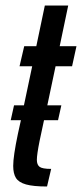

<svg xmlns="http://www.w3.org/2000/svg" viewBox="-20 -678 298 698"><path d="M182 -437 152 -295H203L191 -241H140L124 -166Q114 -116 114 -97Q114 -79 124 -71.5Q134 -64 166 -64L151 0Q101 0 74.5 -7.5Q48 -15 38 -31Q28 -47 28 -75Q28 -110 45 -191L56 -241H19L31 -295H67L97 -437H51L68 -510H112L143 -658H228L197 -510H258L242 -437Z"/></svg>

Font: Saira Ultra Condensed SemiBold
Style: Italic
Weight: 600
Width: 1
Italic angle: -12°
Designer: Hector Gatti with collaboration of the Omnibus-Type team
Foundry: Omnibus-Type
Version: Version 1.001; ttfautohint (v1.8)